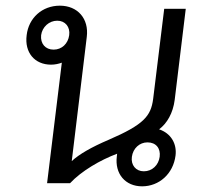

<svg xmlns="http://www.w3.org/2000/svg" viewBox="-20 -646 698 677"><path d="M481 11C541 11 591 -33 599 -98C604 -139 583 -176 541 -190C569 -211 590 -247 596 -294L635 -615H559L520 -297C512 -237 488 -207 363 -153C302 -127 259 -102 233 -78L286 -516C294 -580 254 -626 191 -626C129 -626 81 -583 74 -522C66 -461 102 -418 160 -418C174 -418 187 -421 198 -425L146 0H227C267 -43 334 -82 393 -104L392 -95C384 -33 422 11 481 11ZM125 -522C129 -551 153 -573 182 -573C210 -573 228 -551 224 -522C220 -492 198 -471 169 -471C140 -471 122 -492 125 -522ZM445 -93C449 -123 472 -144 500 -144C530 -144 547 -123 543 -93C539 -64 517 -42 487 -42C459 -42 441 -64 445 -93Z"/></svg>

Font: TPK Tissa Web
Style: Italic
Weight: 400
Italic angle: -7°
Designer: Jacques Le Bailly, Suppakit Chalermlarp | Katatrad Co.,Ltd.
Foundry: Jacques Le Bailly, Cadson Demak Co.,Ltd.
Version: Version 5.000;Glyphs 3.1.2 (3151)